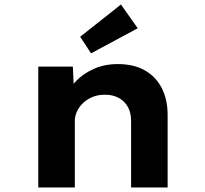

<svg xmlns="http://www.w3.org/2000/svg" viewBox="-20 -823 898 843"><path d="M148.1 0V-530.7H299.9L305.7 -400.7L265.7 -389.7Q279.3 -430.2 311.4 -464.5Q343.6 -498.9 391.3 -520.3Q439 -541.7 496.5 -541.7Q567.7 -541.7 616.5 -513.7Q665.3 -485.6 690.7 -435.3Q716 -385 716 -318.6V0H555.6V-292.8Q555.6 -328.2 541.1 -354Q526.7 -379.7 500.5 -393.6Q474.3 -407.6 439.3 -407.1Q409.2 -407.1 384.9 -396.7Q360.6 -386.3 343.3 -369.3Q326.1 -352.3 317.3 -332.3Q308.5 -312.2 308.5 -292V0H228.8Q194.5 0 174.3 0Q154.1 0 148.1 0ZM379.7 -588.8 332 -661.6 511.1 -803.2 584.7 -698.9Z"/></svg>

Font: Lexend Giga
Style: Regular
Weight: 400
Designer: Bonnie Shaver-Troup, Thomas Jockin
Foundry: Lexend
Version: Version 1.007